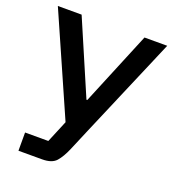

<svg xmlns="http://www.w3.org/2000/svg" viewBox="-129 -600 813 899"><g transform="rotate(20 278.0 -150.0)"><path d="M64.2 200V109.2H180L225.8 -0.8L5.8 -500H124.2L281.7 -133.3H285.8L437.5 -500H550.8L337.5 0L291.7 108.3Q273.3 151.7 252.1 175.8Q230.8 200 182.5 200Z"/></g></svg>

Font: Funnel Display Light Medium
Style: Regular
Weight: 500
Version: Version 1.000